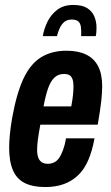

<svg xmlns="http://www.w3.org/2000/svg" viewBox="-20 -744 447 776"><path d="M163 12Q113 12 80.5 -4Q48 -20 32.5 -55.5Q17 -91 17 -147Q17 -172 20 -202Q23 -232 29 -267Q47 -367 75 -426.5Q103 -486 146 -512.5Q189 -539 249 -539Q296 -539 328 -523.5Q360 -508 376.5 -476.5Q393 -445 393 -395Q393 -372 389.5 -338Q386 -304 375 -240H143Q137 -208 133.5 -183Q130 -158 130 -139Q130 -120 134.5 -107.5Q139 -95 148.5 -88.5Q158 -82 173 -82Q187 -82 198.5 -87.5Q210 -93 218.5 -105Q227 -117 234.5 -137Q242 -157 247 -185H362Q353 -135 337 -97.5Q321 -60 296 -36Q271 -12 238 0Q205 12 163 12ZM156 -314H268Q273 -340 275 -360Q277 -380 277 -395Q277 -413 273 -424Q269 -435 261 -440Q253 -445 238 -445Q215 -445 199.5 -430Q184 -415 174 -386Q164 -357 156 -314ZM276 -724Q312 -724 332 -711.5Q352 -699 361 -678Q370 -657 370 -633Q370 -624 369.5 -615.5Q369 -607 367 -598H308Q309 -620 307 -635Q305 -650 296.5 -657.5Q288 -665 270 -665Q251 -665 239.5 -655Q228 -645 221 -629.5Q214 -614 210 -598H153Q158 -628 172 -656.5Q186 -685 211.5 -704.5Q237 -724 276 -724Z"/></svg>

Font: Archivo ExtraCondensed
Style: Bold Italic
Weight: 700
Width: 2
Italic angle: -10°
Designer: Hector Gatti
Foundry: Omnibus-Type
Version: Version 2.001